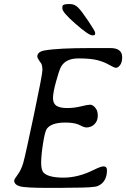

<svg xmlns="http://www.w3.org/2000/svg" viewBox="-20 -936 624 950"><path d="M440.9 -761.2H436.5Q418.9 -761.2 353.8 -818.1Q288.6 -875 288.6 -893.6V-901.9Q288.6 -916 316.9 -916H326.2Q349.1 -916 366.7 -898.4Q384.3 -880.9 417.5 -831.1Q450.7 -781.2 450.7 -774.9V-769Q450.7 -761.2 440.9 -761.2ZM525.9 -698.2Q584.5 -698.2 584.5 -652.8Q584.5 -627.4 574.2 -614Q564 -600.6 554.4 -600.6Q544.9 -600.6 521 -614.7Q497.1 -628.9 463.6 -637.9Q430.2 -647 367.9 -647Q305.7 -647 282.2 -606Q272.9 -589.4 257.6 -533.4Q242.2 -477.5 242.2 -450.7Q242.2 -423.8 259.5 -412.6Q276.9 -401.4 312 -401.4Q347.2 -401.4 380.4 -409.7Q413.6 -418 426 -418Q438.5 -418 451.2 -403.3Q463.9 -388.7 463.9 -363.5Q463.9 -338.4 447.8 -321.8Q431.6 -305.2 405.8 -305.2L392.1 -308.6L367.2 -320.3Q343.3 -329.6 303.2 -329.6Q233.9 -329.6 211.4 -298.3Q202.1 -285.2 192.9 -226.1Q183.6 -167 183.6 -130.1Q183.6 -93.3 196.8 -80.6Q221.7 -57.1 294.4 -57.1Q367.2 -57.1 443.4 -95.2Q479 -112.8 492.2 -112.8Q509.3 -112.8 509.3 -93.3Q508.8 -35.2 463.9 -15.6Q444.3 -7.3 339.4 -7.3L300.3 -6.8L280.8 -6.3H220.7Q104.5 -6.3 77.4 -14.4Q50.3 -22.5 50.3 -43Q50.3 -48.8 67.9 -72.5Q85.4 -96.2 95.5 -131.6Q105.5 -167 147.7 -367.4Q189.9 -567.9 189.9 -589.1Q189.9 -610.4 184.1 -621.6L176.3 -632.3Q164.6 -649.9 164.6 -655.8Q164.6 -680.2 201.2 -686.5Q267.6 -698.2 428.7 -698.2Z"/></svg>

Font: Averia Libre Light
Style: Italic
Weight: 300
Italic angle: -8.5°
Version: Version 1.002